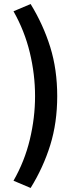

<svg xmlns="http://www.w3.org/2000/svg" viewBox="-20 -755 378 953"><path d="M132 178 47 142Q102 46 128 -62Q154 -170 154 -278Q154 -386 128 -494Q102 -602 47 -699L132 -735Q195 -632 229.5 -521Q264 -410 264 -278Q264 -146 229.5 -35Q195 76 132 178Z"/></svg>

Font: Assistant
Style: Bold
Weight: 700
Designer: Hebrew By Ben Nathan, Latin by Paul Hunt
Version: Version 3.000